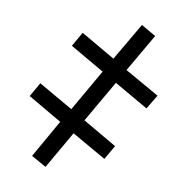

<svg xmlns="http://www.w3.org/2000/svg" viewBox="-73 -700 756 774"><g transform="rotate(10 304.5 -313.5)"><path d="M251 -150.9 163.1 2 102.1 -32.2 189.9 -187 50.8 -268.1 84 -326.2 225.1 -245.1 323.2 -416 183.1 -497.1 216.8 -556.2 356.9 -475.1 446.8 -628.9 506.8 -594.2 417 -439 558.1 -358.9 522.9 -300.8 383.8 -380.9 285.2 -210 424.8 -128.9 391.1 -70.8Z"/></g></svg>

Font: Open Sans Semibold
Style: Regular
Weight: 600
Foundry: Ascender Corporation
Version: Version 1.10; ttfautohint (v1.5.65-e2d9)